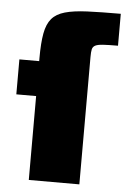

<svg xmlns="http://www.w3.org/2000/svg" viewBox="-53 -781 543 821"><g transform="rotate(5 218.5 -371.0)"><path d="M102 0V-360H17V-510H102V-523Q102 -588 109.5 -629Q117 -670 136.5 -693Q156 -716 193 -726.5Q230 -737 288.5 -739.5Q347 -742 432 -742V-605Q391 -605 368 -603.5Q345 -602 334.5 -596.5Q324 -591 321.5 -579.5Q319 -568 319 -547V0Z"/></g></svg>

Font: Saira Thin Black
Style: Regular
Weight: 900
Version: Version 1.101